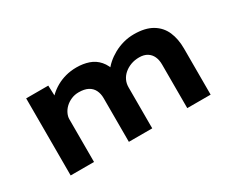

<svg xmlns="http://www.w3.org/2000/svg" viewBox="-79 -843 1402 1145"><g transform="rotate(-30 622.0 -270.5)"><path d="M143 0V-530.7H295.2L299.8 -412.8L267.5 -423.3Q281.8 -446.7 304.1 -467.7Q326.3 -488.7 355.4 -505.3Q384.5 -521.9 419.4 -531.4Q454.4 -540.9 494.6 -540.9Q539.9 -540.9 578.3 -527.8Q616.7 -514.8 643.6 -483.9Q670.6 -453.1 683.9 -402.1L648.3 -406.4L656.4 -421.6Q672.4 -445.5 696.4 -466.6Q720.3 -487.6 750.5 -504.4Q780.6 -521.1 815.9 -531Q851.3 -540.9 890.2 -540.9Q967 -540.9 1015.2 -512.3Q1063.3 -483.7 1085.1 -433.5Q1106.8 -383.3 1106.8 -317.6V0H945.9V-300.3Q945.9 -331.7 935.2 -355.1Q924.5 -378.6 902.8 -392.1Q881 -405.7 847.8 -405.7Q817.2 -405.7 791.1 -396.1Q765 -386.4 745.5 -369.8Q725.9 -353.2 715.3 -331Q704.7 -308.8 704.7 -282.3V0H543.8V-301.1Q543.8 -331.7 531.9 -355.7Q520 -379.7 495.2 -392.7Q470.5 -405.7 431.5 -405.7Q404 -405.7 380.1 -395.3Q356.2 -384.9 339.1 -368.5Q322.1 -352.1 313 -332.4Q303.8 -312.7 303.8 -295.1V0Z"/></g></svg>

Font: Lexend Giga
Style: Regular
Weight: 400
Designer: Bonnie Shaver-Troup, Thomas Jockin
Foundry: Lexend
Version: Version 1.007